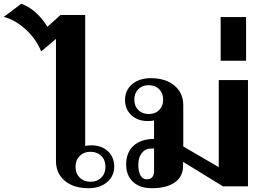

<svg xmlns="http://www.w3.org/2000/svg" viewBox="-189 -982 1381 1012"><path d="M106 -134V-777L28 -711Q2 -776 -53 -826.5Q-108 -877 -169 -893L-77 -962Q-38 -949 -2.5 -917.5Q33 -886 61 -841L130 -903H260V-213Q272 -216 293 -216Q346 -216 379.5 -185Q413 -154 413 -104Q413 -54 375.5 -22Q338 10 278 10Q199 10 152.5 -29Q106 -68 106 -134ZM367 -103Q367 -138 345 -160Q323 -182 288 -182Q253 -182 231 -160Q209 -138 209 -103Q209 -68 231 -46Q253 -24 288 -24Q323 -24 345 -46Q367 -68 367 -103Z M1118 -560V0H986L776 -129V-108Q776 -52 733 -21Q690 10 611 10Q548 10 512 -23.5Q476 -57 476 -115Q476 -178 514.5 -213.5Q553 -249 623 -250V-347Q608 -344 590 -344Q537 -344 503.5 -375Q470 -406 470 -456Q470 -506 507.5 -538Q545 -570 605 -570Q684 -570 730.5 -531Q777 -492 777 -426V-210L964 -101V-560ZM671 -457Q671 -491 650 -512Q629 -533 595 -533Q561 -533 540 -512Q519 -491 519 -457Q519 -423 540 -402Q561 -381 595 -381Q629 -381 650 -402Q671 -423 671 -457ZM623 -199H607Q577 -199 558.5 -175.5Q540 -152 540 -114Q540 -77 551.5 -57Q563 -37 585 -37Q623 -37 623 -82Z M974 -892H1108V-662H974Z"/></svg>

Font: Fahkwang
Style: Bold
Weight: 700
Designer: Suppakit Chalermlarp | Katatrad Co.,Ltd.
Foundry: Cadson Demak Co.,Ltd.
Version: Version 1.000; ttfautohint (v1.6)